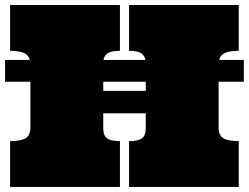

<svg xmlns="http://www.w3.org/2000/svg" viewBox="-20 -739 984 759"><path d="M0 -502H98.1Q92.8 -522 74 -530Q55.2 -538.1 20 -538.1V-719.2H454.1V-538.1Q421.9 -538.1 407 -529.5Q392.1 -521 389.2 -502H555.2Q550.8 -521 536.4 -529.5Q522 -538.1 490.2 -538.1V-719.2H923.8V-538.1Q888.2 -538.1 869.6 -530Q851.1 -522 846.2 -502H943.8V-416H844.2V-235.8Q844.2 -204.1 862.5 -192.6Q880.9 -181.2 923.8 -181.2V0H490.2V-181.2Q526.9 -181.2 541.5 -192.6Q556.2 -204.1 556.2 -230V-291H388.2V-230Q388.2 -204.1 402.6 -192.6Q417 -181.2 454.1 -181.2V0H20V-181.2Q63 -181.2 81.5 -192.6Q100.1 -204.1 100.1 -235.8V-416H0ZM556.2 -379.9V-416H388.2V-379.9Z"/></svg>

Font: Ultra
Style: Regular
Weight: 400
Designer: Astigmatic (AOETI)
Foundry: Astigmatic (AOETI)
Version: Version 1.001